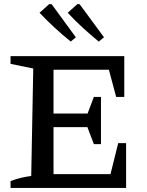

<svg xmlns="http://www.w3.org/2000/svg" viewBox="-20 -927 725 947"><path d="M563 -221H602V0H32V-34Q59 -44 84 -50Q109 -56 134 -59L144 -589L32 -612V-650H593V-449H553L517 -583H244V-367H412L443 -449H478V-216H443L411 -300H244V-68H525ZM329 -722Q288 -755 249.5 -790.5Q211 -826 175 -864L223 -907L235 -906L354 -743ZM467 -722Q427 -755 388 -790.5Q349 -826 314 -864L362 -907L373 -906L493 -743Z"/></svg>

Font: Piazzolla Medium
Style: Regular
Weight: 500
Designer: Juan Pablo del Peral
Foundry: Huerta Tipografica
Version: Version 1.330